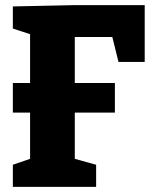

<svg xmlns="http://www.w3.org/2000/svg" viewBox="-20 -727 604 747"><path d="M30 0V-86L97 -109V-289H30V-404H97V-594L30 -616V-702L267 -707H543V-486H441L417 -583H271V-404H427V-289H271V-109L354 -86V0Z"/></svg>

Font: Bitter ExtraBold
Style: Regular
Weight: 800
Designer: Sol Matas, and Bitter project Authors
Foundry: Sol Matas
Version: Version 2.001